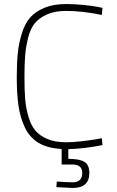

<svg xmlns="http://www.w3.org/2000/svg" viewBox="-20 -729 577 950"><path d="M422 127Q422 201 340 201L259 197L261 169Q305 173 339 173Q387 173 387 127Q387 85 339 85H285V8Q217 5 172 -21.5Q127 -48 103.5 -97.5Q80 -147 71.5 -205.5Q63 -264 63 -347Q63 -416 68 -465.5Q73 -515 88 -563.5Q103 -612 129 -642Q155 -672 200 -690.5Q245 -709 307 -709Q349 -709 394 -704.5Q439 -700 463 -695L487 -690L484 -655Q388 -675 307 -675Q252 -675 213.5 -658Q175 -641 153 -615Q131 -589 119.5 -543.5Q108 -498 104.5 -455Q101 -412 101 -347Q101 -283 104.5 -239.5Q108 -196 120.5 -152.5Q133 -109 155 -83Q177 -57 215 -41Q253 -25 307 -25Q339 -25 383 -30Q427 -35 456 -40L484 -45L487 -11Q395 7 318 9V57Q374 57 398 72Q422 87 422 127Z"/></svg>

Font: TitilliumMaps29L
Style: 1 wt
Weight: 100
Designer: Campivisivi
Foundry: Accademia di Belle Arti di Urbino and students of MA course of Visual design
Version: Version 001.001